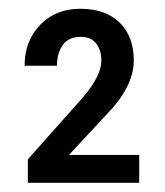

<svg xmlns="http://www.w3.org/2000/svg" viewBox="-20 -736 370 431"><path d="M292.5 -325.7H42.5V-378.4L167.5 -519Q207.5 -566.4 207.5 -599.6Q207.5 -623.5 195.8 -638.4Q184.1 -653.3 162.1 -653.3Q133.8 -653.3 120.8 -634.8Q107.9 -616.2 107.9 -588.4H35.2Q35.2 -644 70.1 -680.2Q105 -716.3 160.2 -716.3Q216.8 -716.3 248.5 -685.3Q280.3 -654.3 280.3 -600.6Q280.3 -548.3 232.9 -493.7L134.8 -388.2H292.5Z"/></svg>

Font: MAUL Condensed
Style: Condensed Regular
Weight: 400
Designer: MAUL
Version: Version 1.0; 2020; ttfautohint (v1.8.3)